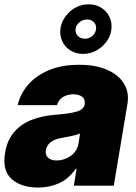

<svg xmlns="http://www.w3.org/2000/svg" viewBox="-31 -849 624 878"><path d="M143.6 8.8Q65.4 8.3 22 -30.5Q-21.5 -69.3 -7.8 -150.4Q2.4 -210.4 35.2 -247.1Q67.9 -283.7 116.2 -301.8Q164.6 -319.8 221.7 -324.2Q290.5 -329.6 321.3 -339.1Q352.1 -348.6 356.4 -372.1V-374Q359.4 -395 345 -406.2Q330.6 -417.5 304.7 -418Q277.3 -417.5 257.3 -405.5Q237.3 -393.6 229.5 -368.2H49.8Q61 -418 96.4 -460Q131.8 -502 190.7 -527.3Q249.5 -552.7 331.1 -552.7Q408.2 -552.7 460.7 -529.1Q513.2 -505.4 536.9 -464.8Q560.5 -424.3 551.8 -374L489.3 0H306.6L319.3 -77.1H315.4Q283.2 -31.2 240 -11.5Q196.8 8.3 143.6 8.8ZM228.5 -115.2Q261.7 -115.2 291.7 -135.7Q321.8 -156.2 328.1 -193.4L335 -238.3Q318.8 -231.9 298.1 -227.5Q277.3 -223.1 253.9 -218.8Q218.8 -213.4 200.4 -198.5Q182.1 -183.6 178.7 -162.1Q175.3 -139.6 189.2 -127.4Q203.1 -115.2 228.5 -115.2ZM348.6 -602.5Q316.9 -602.5 292 -617.7Q267.1 -632.8 254.4 -658.7Q241.7 -684.6 245.1 -715.8Q249 -747.1 267.6 -772.9Q286.1 -798.8 314.2 -814.2Q342.3 -829.6 374 -829.1Q406.2 -829.6 431.2 -814.2Q456.1 -798.8 469 -772.9Q481.9 -747.1 478.5 -715.8Q475.1 -684.6 456.1 -658.7Q437 -632.8 408.9 -617.7Q380.9 -602.5 348.6 -602.5ZM357.4 -671.9Q376.5 -671.9 391.4 -684.8Q406.2 -697.8 408.2 -715.8Q410.6 -734.4 398.7 -747.1Q386.7 -759.8 367.2 -759.8Q347.2 -759.8 332 -747.1Q316.9 -734.4 314.5 -715.8Q312.5 -697.8 325 -684.8Q337.4 -671.9 357.4 -671.9Z"/></svg>

Font: Inter Tight Black
Style: Italic
Weight: 900
Italic angle: -9.39999°
Designer: Rasmus Andersson
Foundry: rsms
Version: Version 3.004; ttfautohint (v1.8.4.7-5d5b)